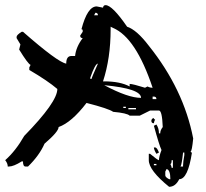

<svg xmlns="http://www.w3.org/2000/svg" viewBox="-20 -719 792 739"><path d="M386.2 -699.2Q412.1 -699.2 469.2 -616.2Q506.3 -604 552.7 -543Q687 -375.5 723.6 -186Q718.8 -136.7 713.9 -136.7Q713.9 -131.8 718.8 -131.8Q703.1 -29.3 669.9 -29.3Q655.3 0 630.9 0Q552.7 -63.5 552.7 -102.5V-127H557.6Q586.9 -102.5 591.8 -102.5Q591.8 -115.7 601.6 -141.6Q592.8 -159.7 572.3 -234.9L582 -239.7Q591.8 -225.1 591.8 -205.6H596.7Q596.7 -217.8 606.4 -230Q604 -293.5 591.8 -293.5H557.6L518.1 -273.9H479Q469.2 -283.7 415.5 -288.6Q398.9 -300.8 313 -322.8Q255.9 -248 205.6 -230Q205.6 -212.4 151.4 -166Q131.8 -121.1 87.9 -78.1H78.1Q68.4 -78.1 68.4 -97.7H63.5Q32.2 -78.1 14.6 -78.1H9.8Q9.8 -90.3 0 -102.5Q40 -137.7 73.2 -195.8Q200.7 -326.2 200.7 -376.5Q163.6 -408.2 92.8 -449.7V-459.5L97.7 -469.2Q87.9 -472.7 53.7 -528.3L58.6 -547.9L43.9 -572.3V-577.1Q43.9 -584.5 63.5 -596.7H68.4Q202.1 -479.5 234.9 -474.1Q234.9 -503.4 254.4 -503.4H269Q272.5 -538.1 298.3 -572.3Q288.6 -572.3 288.6 -582L298.3 -596.7V-601.6Q298.3 -606.4 293.5 -606.4Q316.4 -694.3 352.1 -694.3L376.5 -689.5Q377.9 -699.2 386.2 -699.2ZM347.2 -669.9 342.3 -660.2H356.9Q356.9 -669.9 347.2 -669.9ZM405.8 -616.2V-606.4Q405.8 -495.1 376.5 -405.8H381.3Q442.4 -405.8 479 -386.2V-396Q491.2 -396 538.1 -381.3L547.9 -386.2Q556.2 -381.3 567.4 -381.3Q502.9 -574.2 415.5 -611.3ZM327.6 -420.4V-415.5H332.5Q332.5 -419.4 356.9 -474.1Q346.2 -474.1 327.6 -420.4ZM381.3 -391.1Q472.7 -342.3 522.9 -342.3Q522.9 -377.9 381.3 -391.1ZM567.4 -347.2V-337.4H582Q582 -347.2 572.3 -347.2ZM454.6 -308.1V-303.2H464.4V-308.1ZM474.1 -303.2V-298.3H503.4V-303.2ZM572.3 -264.2Q572.3 -259.3 577.1 -259.3Q572.3 -249.5 572.3 -244.6Q562.5 -244.6 562.5 -254.4Q564 -264.2 572.3 -264.2ZM572.3 -151.4H577.1Q584.5 -151.4 591.8 -131.8L582 -127Q572.3 -143.1 572.3 -151.4ZM684.6 -131.8Q679.7 -85.4 674.8 -78.1H684.6V-83Q684.6 -95.2 689.5 -122.1V-131.8ZM640.6 -102.5Q640.6 -87.9 635.7 -87.9Q640.6 -78.6 640.6 -73.2H645.5V-102.5ZM572.3 -87.9V-83H582V-87.9ZM621.1 -68.4 616.2 -58.6V-43.9Q616.2 -37.1 630.9 -29.3H635.7Q635.7 -65.4 621.1 -68.4Z"/></svg>

Font: Otrack
Style: Regular
Weight: 400
Designer: Sodina
Foundry: Sodina
Version: Version 2.10 June 16, 2016